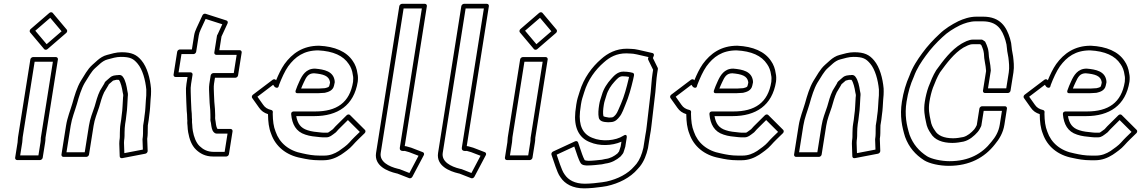

<svg xmlns="http://www.w3.org/2000/svg" viewBox="-20 -808 6148 1031"><path d="M99.5 -44C101 -53.5 100.6 -63.8 101.7 -71L166 -476.5H264L199.1 -67C199 -66.3 198.9 -65.3 199 -64.8C199.1 -58.2 198.6 -51.3 197.5 -44L186.3 26.5H88.3ZM74.5 -44 61.3 39C60.5 44.4 64.3 51.5 71.8 51.5H194.8C200.2 51.5 208.1 46.6 209.3 39L222.5 -44C223.8 -52.6 224.4 -58.3 224.3 -68.1L291 -489C291.8 -494.4 288 -501.5 280.4 -501.5H157.4C152.1 -501.5 144.1 -496.6 143 -489L76.7 -71C75.1 -60.4 75.4 -49.6 74.5 -44ZM169.5 -643 249.8 -712.3 310.7 -640 230.4 -570.7ZM144.4 -651.8C140 -648 137.1 -639.5 141.6 -634.2L217.3 -544.2C220.5 -540.4 228.8 -538.8 235 -544.2L335.8 -631.2C340.2 -635 343.1 -643.5 338.6 -648.8L262.9 -738.8C259.7 -742.6 251.4 -744.2 245.2 -738.8Z M603.2 -403.9C597.7 -402.6 584.3 -404.1 569.7 -390.7C564.6 -386.6 555.9 -379 553.7 -376.9C541.3 -367.6 541.3 -361.7 539.4 -358.3C534.1 -350.1 531.1 -345 528.2 -339.7L517.6 -322.1C517.4 -321.7 517.1 -321.2 517 -321C503.5 -293.6 495.7 -262.5 488 -235.9C476.5 -201.6 463.7 -171.9 457.6 -133L435 9.5H337L359.6 -133C366 -173.8 381.7 -211 392.9 -249.4C404.4 -291 417.4 -332.8 434.8 -362.7C455.6 -394.5 469.8 -423.9 492 -443.2C492.3 -443.4 492.6 -443.7 492.8 -443.9C497 -448 509.5 -459.1 518.8 -467.2C529.5 -476.4 543.1 -485.4 557.7 -488.9C580.8 -495.2 604.7 -502.5 628.6 -502.5C679.8 -502.5 696.6 -492.8 719 -466.2C745.6 -434.6 760.8 -378.5 765.6 -327.3C766 -316.7 765.9 -307.1 765.4 -295.8L763.3 -270C761 -242.1 761.2 -219 756.8 -191C756.7 -190.7 756.7 -190.4 756.6 -190.2C755.8 -180.4 754.7 -171.7 753.5 -164L748.7 -134C748.6 -133.2 748.6 -132.2 748.6 -131.6C748.8 -125.4 748.7 -118.6 748.1 -111C748.1 -110.7 748.1 -110.3 748.1 -110.1L747.9 -90.2C747.8 -81.4 747.1 -73.3 746 -66L745.3 -62C745.2 -61.2 745.2 -60.2 745.2 -59.6L747.1 -4.8L647.7 14.3L645.8 -41.1C645.9 -48.6 646.6 -57.4 648 -66C648.5 -69.6 648.7 -73.7 648.7 -78L648.9 -97.6C649.6 -113.3 649.4 -125.9 652 -142L655.5 -164C656.7 -172 657.8 -181.6 658.5 -189.5C664.3 -226.5 663.4 -255.9 666 -287.4C668.3 -303 666.1 -311.2 663.7 -321.1C660.4 -343.8 654 -377.2 639.9 -395.4C629.9 -409.8 613.8 -404.5 613.1 -404.5H607.1C605.8 -404.5 604.2 -404.2 603.2 -403.9ZM604.7 -379.5H609.1C611.1 -379.5 614.5 -379.6 618.4 -379C628.2 -366.8 635.6 -334.9 638.7 -313.4C638.7 -313.2 638.8 -312.7 638.9 -312.4C641.7 -300.8 642.7 -297.9 641 -287C640.9 -286.8 640.9 -286.4 640.8 -286.1C637.9 -251.7 638.8 -222.6 633.4 -189C633.4 -188.8 633.3 -188.3 633.3 -188C632.6 -179.7 631.7 -171.7 630.5 -164L627 -142C624 -123.3 624.3 -110.2 623.6 -94.4L623.4 -74C623.4 -70.3 623.2 -67.7 623 -66C621.4 -55.9 620.6 -46.7 620.5 -36.9L622.8 31.3C623 38.2 629 42.6 635.9 41.3L760.7 17.3C766.9 16.1 773.1 9.6 772.9 2.6L770.5 -63.2L771 -66C772.3 -74.7 773.1 -83.9 773.2 -93.8L773.4 -113.4C773.9 -120.7 774.2 -127.1 773.9 -135.2L778.5 -164C779.8 -172.5 780.7 -180 781.8 -191.4C786.4 -221 786.4 -245.5 788.5 -272L790.7 -298.2C791.3 -311 791.4 -321.9 790.9 -332.5C790.9 -332.6 790.9 -332.9 790.9 -333C785.9 -387.4 770.6 -446.9 739.5 -483.8C714.2 -513.8 688 -527.5 632.5 -527.5C604 -527.5 576.4 -518.9 555 -513.1C534.6 -508.2 516.6 -495.8 504 -484.8C494.4 -476.6 482.9 -466.5 476.8 -460.5C448.8 -435.9 432.3 -401.5 414 -373.6C413.9 -373.4 413.7 -373.1 413.6 -372.9C393 -338 380.1 -294.1 368.6 -252.6C358.2 -216.8 341.6 -177.7 334.6 -133L310 22C309.2 27.4 313 34.5 320.5 34.5H443.5C448.9 34.5 456.8 29.6 458 22L482.6 -133C488.1 -168.2 500.4 -197 512.1 -232.1C520.4 -260.4 527.4 -288.1 539.2 -312.5L549.7 -329.9C549.8 -330.1 549.9 -330.4 550.1 -330.6C552.6 -335.4 556 -341 560.2 -347.4C560.3 -347.6 560.5 -347.9 560.6 -348.1C562.9 -352 563.9 -354.2 565.3 -356.6C566.3 -357.2 567.5 -358.1 568.5 -359C571.6 -362.2 577.9 -367.7 586.8 -374.8C587.6 -375.5 586.5 -374.5 587.3 -375.2C590.1 -376.1 600.1 -378.4 604.7 -379.5Z M1122.2 -105.8C1122.2 -105.8 1126.6 -99.5 1127.2 -98.8C1130 -95.8 1135.2 -90.5 1144.3 -90.5H1201.8L1186.3 7.5H1128.8C1092.1 7.5 1070.6 -5.9 1051.7 -23.6C1032.6 -41.8 1021.1 -73.1 1015.5 -104.7L1013.3 -121.1L1012.2 -138.7C1012.2 -139 1012.1 -139.4 1012.1 -139.7C1011 -147 1010.7 -156.4 1011 -161C1011.7 -167.9 1011.1 -169.9 1010.5 -173.2C1010.3 -179.7 1010 -188.1 1009.7 -198.3C1009.7 -198.5 1009.7 -198.9 1009.6 -199L1007.8 -218.7C1006.4 -251.9 1004.7 -279.6 1004.1 -314.4C1003.2 -329.5 1003.9 -343.4 1006.2 -358L1014 -407C1015.2 -414.6 1008.8 -419.5 1003.4 -419.5H938.9L954.5 -517.5H1019C1026.5 -517.5 1032.6 -524.6 1033.4 -530L1047.2 -617C1048.9 -627.7 1052.2 -638 1057.7 -649.2C1066.6 -668.6 1075.7 -688.1 1084.2 -706.4L1173.7 -677.7L1148.6 -623.3C1146.5 -620.9 1145.4 -618 1145.1 -616L1130.8 -526C1129.6 -518.4 1136 -513.5 1141.3 -513.5H1250.8L1235.3 -415.5H1125.8C1118.2 -415.5 1112.2 -408.4 1111.3 -403L1104.2 -358C1100.8 -336.6 1103.4 -313.3 1103.7 -296.9C1103.9 -270.1 1106.9 -239.4 1109 -216.5C1109 -198.2 1110.7 -185.8 1110 -173.6C1108.3 -159.1 1112 -154.1 1112.5 -148.7L1114.8 -131.7C1115.6 -123.5 1119 -112.9 1122.2 -105.8ZM1145.7 -118.8C1143.9 -122.7 1140.4 -133.5 1140 -138.3L1137.7 -155.3C1136.8 -164.9 1134.5 -170.3 1135.1 -174C1135.1 -174.3 1135.2 -174.8 1135.2 -175.1C1136.3 -192.2 1134.3 -205.1 1134.3 -220.9C1134.3 -221.2 1134.3 -221.7 1134.3 -222C1132.1 -246.4 1129.2 -275.2 1129 -301.1C1128.7 -319.3 1126.6 -341.4 1129.2 -358L1134.3 -390.5H1243.8C1249.2 -390.5 1257.1 -395.4 1258.3 -403L1277.8 -526C1278.7 -531.4 1274.9 -538.5 1267.3 -538.5H1157.8L1169.4 -612.1C1169.6 -612.3 1169.9 -613 1170.1 -613.4L1202 -682.4C1204.8 -688.3 1202.7 -695.9 1196.2 -698L1083.9 -734C1077.7 -735.9 1070 -732.2 1067 -725.6C1056.4 -702.8 1045.5 -679.5 1035.1 -656.8C1028.8 -644 1024.3 -630.3 1022.2 -617L1010.4 -542.5H945.9C940.6 -542.5 932.6 -537.6 931.4 -530L912 -407C911.1 -401.6 914.9 -394.5 922.5 -394.5H987L981.2 -358C978.7 -341.9 977.8 -325.2 978.8 -309.6C979.4 -275.4 981.3 -244.9 982.6 -213.5C982.6 -213.4 982.6 -213.2 982.6 -213L984.4 -193.3C984.7 -183.5 985 -174.1 985.3 -167.5C985.3 -167.2 985.4 -166.5 985.4 -166C985.9 -163.4 986 -161.6 986 -160.9C985.9 -160.7 985.9 -160.3 985.9 -160C985.2 -150.9 985.5 -143.3 986.9 -132.8L988.1 -115.3C988.1 -115.1 988.1 -114.7 988.1 -114.5L990.5 -97.3C996.6 -62.5 1008.4 -27.4 1032.8 -4.3C1053.8 15.4 1081.2 32.5 1124.9 32.5H1194.9C1200.2 32.5 1208.1 27.6 1209.3 20L1228.8 -103C1229.7 -108.4 1225.9 -115.5 1218.3 -115.5H1148.8C1148.6 -115.7 1147.2 -117 1145.7 -118.8Z M1725.1 -309.9C1740.7 -313.6 1768.3 -320.4 1773.8 -348.9C1775.8 -355.8 1776.4 -359.2 1777.5 -366C1777.7 -367.7 1777.6 -369.7 1777.2 -371C1777.3 -371.9 1777.2 -372.9 1777.2 -373.4C1770.6 -425 1721.8 -435.2 1671.6 -439.5C1671.3 -439.5 1670.9 -439.5 1670.6 -439.5C1622.6 -439.5 1601.9 -402.6 1587.9 -371.7C1578.8 -352.6 1573.7 -338.8 1567.8 -322.5C1566.6 -319.1 1563.7 -307.5 1577.7 -307.5H1687.7C1699.2 -307.5 1714 -309.5 1722 -309.5C1723 -309.5 1724.3 -309.7 1725.1 -309.9ZM1724.4 -334.5C1715.1 -334.3 1699.7 -332.5 1691.7 -332.5H1597C1600.2 -340.8 1604.7 -351.9 1610.7 -364.3C1624.9 -395.8 1635.5 -414.1 1666.1 -414.5C1715.5 -410.2 1746.8 -401.1 1751.9 -367.8C1751.9 -367.8 1751.6 -368.8 1752.1 -363.5C1751.6 -360.8 1750.1 -354 1749.4 -352.1C1749.3 -351.6 1749 -350.7 1748.9 -350C1747.5 -340.7 1742.9 -339 1724.4 -334.5ZM1875.9 -368.7C1858.1 -256.4 1787.6 -209.5 1672.2 -209.5H1558.2C1556.4 -209.5 1542.1 -209.8 1543.6 -194C1548.4 -141.4 1569 -101 1619.7 -85.1C1644.3 -76.4 1671.3 -74.3 1697.8 -71.6C1702.4 -70.9 1708.1 -70.5 1713.2 -70.5H1732.2C1742.3 -70.5 1750.4 -74.1 1756.2 -77.6C1756.4 -77.7 1756.7 -77.9 1756.9 -78C1760 -80.1 1776.2 -91.1 1783.2 -97.2C1783.9 -97.7 1784.7 -98.6 1785.1 -99.1C1793.7 -109.5 1801 -116.6 1810.5 -125.9L1848.2 -163.3L1912.1 -99.7C1892.4 -80.6 1873.9 -63.4 1855.4 -42.2C1844.2 -28.9 1816 -8.4 1799.2 2.9C1776.3 17.2 1752.2 27.5 1720.6 27.5H1696.6C1662.1 27.5 1634.8 22.4 1604.9 15.7C1530.3 2.2 1480.4 -41.2 1460.1 -100.6C1460.1 -100.8 1460 -101 1459.9 -101.1C1448.6 -129 1445.2 -159 1444.5 -197.3C1444.4 -200.2 1444.6 -202.4 1445 -205C1445.9 -210.9 1442.3 -216 1437.1 -217.2C1416.4 -222 1403.4 -230.4 1393.3 -245.1L1362.4 -288.7L1446.7 -352.6L1454.8 -341.6C1454.8 -341.6 1474.1 -325.8 1477.9 -350L1478.2 -351.6C1492.2 -387.8 1508.8 -425.1 1527.5 -451.9C1564.8 -503 1611.4 -537.2 1688.8 -537.5C1769.5 -533.4 1823.6 -508.8 1852.9 -463.9C1864.1 -448.4 1871.9 -428.1 1874.4 -406.7C1874.4 -406.2 1874.5 -405.6 1874.6 -405.2C1877.1 -395.6 1877.6 -383.7 1875.9 -368.7ZM1901 -369.3C1903 -386.1 1902.6 -400.7 1899.4 -414C1896.6 -437.6 1887.4 -462.4 1874.6 -480.1C1840.9 -531.5 1777.5 -558.5 1693.7 -562.5C1693.5 -562.5 1693.3 -562.5 1693.1 -562.5C1605.9 -562.5 1549.1 -521 1507.6 -464.1C1489.7 -438.4 1475.1 -407.4 1462.5 -376.7L1461.2 -378.4C1457.5 -383.3 1449.7 -383.9 1444 -379.5L1338.3 -299.5C1332.3 -295 1330.6 -286.9 1334.2 -281.8L1371.7 -228.9C1383 -212.4 1398.7 -201.3 1419.2 -195.1C1419.2 -195.1 1419.2 -194 1419.2 -192.7C1419.9 -153.9 1423.1 -121.6 1436.1 -89.1C1459 -23.1 1515.3 25.6 1596.2 40.3C1625.6 46.8 1655.8 52.5 1692.7 52.5H1716.7C1754.6 52.5 1785.4 39 1810.7 23.1C1829 10.9 1857.9 -9.3 1873.6 -27.8C1893.1 -50.2 1915.9 -70.8 1938.2 -92.9C1943 -97.6 1944.3 -105.8 1939.6 -110.5L1859.3 -190.5C1854.8 -195 1846.6 -194.3 1841.4 -189.1L1794 -142.1C1784.9 -133.1 1778.2 -126.8 1767.4 -114.1C1764.2 -111.4 1747.9 -99.9 1745.3 -98.2C1741.4 -95.9 1741.6 -95.5 1736.1 -95.5H1717.1C1712.9 -95.5 1709.4 -95.7 1704.8 -96.4C1676.6 -99.3 1652.9 -101.2 1631 -108.9C1594 -120.6 1577.5 -145 1570.8 -184.5H1668.2C1792.3 -184.5 1880.7 -241.1 1901 -369.3Z M2147.3 -762.5H2245.3L2126.9 -15C2123.2 7.9 2153.3 2.3 2153.3 2.3C2162 4.4 2169.3 6.5 2176.6 8.9L2227.4 28.4L2178.5 121L2135.6 104.2C2133.1 103.3 2124.4 99.1 2118 98.6C2066.5 86.4 2017.1 59.6 2024.4 13ZM2138.7 -787.5C2133.4 -787.5 2125.4 -782.6 2124.2 -775L1999.4 13C1988.5 82.2 2059.6 111.6 2109.8 123.2C2110.4 123.3 2111.4 123.5 2112.3 123.5C2112.7 123.6 2118.8 126.1 2123.6 127.8L2177.1 148.7C2182.6 150.9 2190.8 148 2194.3 141.3L2255.7 25.3C2259.2 18.8 2256.8 11.6 2250.8 9.3L2188.6 -14.7C2188.5 -14.8 2188.2 -14.9 2188 -14.9C2179.5 -17.7 2171 -20.1 2162.3 -22.2C2162.2 -22.2 2161.8 -22.3 2161.6 -22.3C2160.4 -22.5 2157.6 -22.9 2153.3 -23.7L2272.2 -775C2273.1 -780.4 2269.3 -787.5 2261.7 -787.5Z M2480.3 -762.5H2578.3L2459.9 -15C2456.2 7.9 2486.3 2.3 2486.3 2.3C2495 4.4 2502.3 6.5 2509.6 8.9L2560.4 28.4L2511.5 121L2468.6 104.2C2466.1 103.3 2457.4 99.1 2451 98.6C2399.5 86.4 2350.1 59.6 2357.4 13ZM2471.7 -787.5C2466.4 -787.5 2458.4 -782.6 2457.2 -775L2332.4 13C2321.5 82.2 2392.6 111.6 2442.8 123.2C2443.4 123.3 2444.4 123.5 2445.3 123.5C2445.7 123.6 2451.8 126.1 2456.6 127.8L2510.1 148.7C2515.6 150.9 2523.8 148 2527.3 141.3L2588.7 25.3C2592.2 18.8 2589.8 11.6 2583.8 9.3L2521.6 -14.7C2521.5 -14.8 2521.2 -14.9 2521 -14.9C2512.5 -17.7 2504 -20.1 2495.3 -22.2C2495.2 -22.2 2494.8 -22.3 2494.6 -22.3C2493.4 -22.5 2490.6 -22.9 2486.3 -23.7L2605.2 -775C2606.1 -780.4 2602.3 -787.5 2594.7 -787.5Z M2729.5 -44C2731 -53.5 2730.6 -63.8 2731.7 -71L2796 -476.5H2894L2829.1 -67C2829 -66.3 2828.9 -65.3 2829 -64.8C2829.1 -58.2 2828.6 -51.3 2827.5 -44L2816.3 26.5H2718.3ZM2704.5 -44 2691.3 39C2690.5 44.4 2694.3 51.5 2701.8 51.5H2824.8C2830.2 51.5 2838.1 46.6 2839.3 39L2852.5 -44C2853.8 -52.6 2854.4 -58.3 2854.3 -68.1L2921 -489C2921.8 -494.4 2918 -501.5 2910.4 -501.5H2787.4C2782.1 -501.5 2774.1 -496.6 2773 -489L2706.7 -71C2705.1 -60.4 2705.4 -49.6 2704.5 -44ZM2799.5 -643 2879.8 -712.3 2940.7 -640 2860.4 -570.7ZM2774.4 -651.8C2770 -648 2767.1 -639.5 2771.6 -634.2L2847.3 -544.2C2850.5 -540.4 2858.8 -538.8 2865 -544.2L2965.8 -631.2C2970.2 -635 2973.1 -643.5 2968.6 -648.8L2892.9 -738.8C2889.7 -742.6 2881.4 -744.2 2875.2 -738.8Z M3376.7 -417.2 3363 -420.3C3355.5 -421.7 3349.5 -422.4 3346.7 -422.5C3339.6 -423.2 3334.1 -423.5 3327.1 -423.5C3293.9 -423.5 3273.4 -396.8 3261.2 -383.5C3241.4 -361.7 3221.6 -332.9 3211.9 -298.6C3204.9 -274.1 3201.1 -269.1 3197.3 -245C3193.3 -220 3191.3 -195.9 3195.1 -177.5C3199.4 -151.1 3233.7 -152.8 3244.6 -151.6C3245.1 -151.5 3245.7 -151.5 3246 -151.5C3250.8 -151.5 3257.9 -152 3261.9 -152.5C3285.5 -153.5 3299.1 -171.8 3305.5 -179.6C3322 -198.6 3330.7 -229.2 3337.8 -244.6C3356.5 -288.1 3368.8 -334.4 3379.8 -380.9C3381.5 -387.6 3382.9 -394.2 3383.9 -400L3384.6 -405C3385.6 -410.9 3382 -416 3376.7 -417.2ZM3357.9 -394.9C3357.2 -391.3 3356.4 -387.6 3355.2 -383.1C3344.3 -336.7 3332.2 -291.8 3314.8 -251.4C3307.1 -234.6 3294.9 -202.3 3287.8 -194.5C3287.7 -194.4 3287.5 -194.1 3287.3 -193.9C3279.1 -184 3272.2 -177.5 3265.1 -177.5C3264.7 -177.5 3264 -177.5 3263.5 -177.4C3258.8 -176.8 3254.8 -176.5 3250.6 -176.5C3238.1 -177.9 3221.8 -181.9 3220.3 -184.2C3220.2 -184.6 3220.2 -185 3220.1 -185.4C3216.8 -200.4 3218.4 -220.5 3222.3 -245C3225.7 -266.2 3228.5 -268.2 3236.2 -295.5C3244.4 -324.2 3261.2 -349.1 3278.9 -368.5C3293.5 -384.6 3305.1 -398.5 3323.1 -398.5C3329.4 -398.5 3335.2 -398.2 3340.6 -397.6C3340.9 -397.5 3341.5 -397.5 3342 -397.5C3342.7 -397.5 3347.9 -396.9 3354.2 -395.7ZM3487.1 -433.3 3483.9 -413C3478.8 -380.7 3477.5 -345 3474.1 -313.4C3468.2 -258.7 3459 -188.1 3453.1 -133.3C3451.1 -114.2 3448.6 -97.7 3445.5 -82.3L3434.8 -14.4C3426.8 21.1 3414.5 50.2 3398.3 71.1L3386.3 84.8C3351.3 126 3297.3 153.2 3237.2 166.7L3212.9 170.7C3190.2 174.4 3146 178.5 3120.7 178.5C3066.3 178.5 3031.8 158.5 3012.2 129.1C3012.1 128.9 3011.9 128.6 3011.8 128.5C3001.6 115.2 2994.4 94 2987.2 75.2L2969.2 22.6L3063.8 -21.2L3081.9 31.8C3085.4 40.7 3090.9 56.2 3096.3 64.9C3103.9 81.4 3126.4 80.5 3136.2 80.5C3158.9 80.5 3193.2 76.7 3211.8 74.4C3212.1 74.4 3212.7 74.3 3213 74.2L3230.9 70.3C3264.3 66.4 3291.5 50.2 3311.6 32.8C3312.5 32.1 3313.5 31 3314.1 30.2C3317.2 25.9 3320.6 21.6 3324.4 17.3C3325.8 15.7 3326.9 13.8 3327.4 12.1C3330.3 3.1 3334.5 -8.3 3337.5 -19.6C3337.6 -20.1 3337.8 -20.7 3337.8 -21L3345.4 -69C3345.4 -69 3349.3 -93.6 3327.1 -79.1C3286.2 -52.2 3212 -46 3161.1 -67.7C3109.4 -87.3 3086.9 -134.1 3094.5 -208.7C3095.7 -220.4 3097.4 -233.2 3099.6 -247C3104.5 -277.7 3107.5 -281.1 3116.8 -312.2C3137.3 -380.2 3177.3 -433.9 3222.9 -473.3C3254.5 -501.7 3291.4 -521.5 3342.6 -521.5C3349.5 -521.5 3356.8 -521.2 3364.4 -520.5C3364.7 -520.5 3365.2 -520.5 3365.4 -520.5C3374 -520.5 3385.8 -519 3400 -515.8L3462.4 -501.5L3460.5 -496.9C3459.2 -493.5 3459.5 -489.7 3460.7 -487.2ZM3512.7 -437C3513 -438.9 3512.8 -441.8 3511.8 -443.8L3486 -496.3L3490.6 -508.1C3493.4 -515.1 3489.9 -521.8 3483.6 -523.2L3409.2 -540.2C3394 -543.6 3381.9 -545.4 3369.9 -545.5C3362.9 -546.1 3353.9 -546.5 3346.6 -546.5C3288.2 -546.5 3243 -522.4 3207.8 -490.7C3158.8 -448.4 3114.8 -389.4 3092.6 -315.8C3083.9 -286.8 3079.7 -279.4 3074.6 -247C3072.4 -232.8 3070.6 -219.6 3069.4 -207.3C3061 -126.4 3086.9 -67.7 3148.6 -44.3C3198 -23.2 3264.8 -24.2 3317 -47.1L3312.9 -21.7C3310.9 -14.5 3307.1 -3.3 3304.3 5.1C3302 7.9 3298.7 12 3295.4 16.3C3278.7 30.2 3256.4 42.9 3231.4 45.6C3231.1 45.6 3230.5 45.7 3230 45.8L3212 49.7C3195.2 51.7 3160.1 55.5 3140.2 55.5C3133 55.5 3122.5 53.7 3119.6 51.7C3119.4 51.2 3119.1 50.7 3118.8 50.2C3114.3 43.1 3110.1 31 3105.9 20.2L3084.1 -43.6C3082.4 -48.4 3075.5 -52.6 3068.2 -49.2L2949.5 5.8C2944.3 8.2 2938.9 15.8 2941.2 22.6L2963.2 86.8C2970.5 105.7 2976.6 126.7 2990.6 145.3C3014 180 3055.7 203.5 3116.8 203.5C3144.4 203.5 3188.4 199.3 3213.1 195.3L3237.7 191.3C3237.9 191.3 3238.3 191.2 3238.5 191.2C3303.3 176.8 3363.8 147.1 3404.5 99.2L3416.7 85.3C3416.8 85.1 3417 84.8 3417.2 84.6C3438 58.1 3451.4 23.9 3459.6 -13.2C3459.6 -13.4 3459.7 -13.7 3459.7 -14L3470.4 -81.7C3473.5 -97 3476.2 -115.2 3478.3 -134.6C3484.1 -189 3493.3 -259.5 3499.3 -314.6C3502.8 -347.6 3504.1 -382.9 3508.9 -413Z M3971.1 -309.9C3986.7 -313.6 4014.3 -320.4 4019.8 -348.9C4021.8 -355.8 4022.4 -359.2 4023.5 -366C4023.7 -367.7 4023.6 -369.7 4023.2 -371C4023.3 -371.9 4023.2 -372.9 4023.2 -373.4C4016.6 -425 3967.8 -435.2 3917.6 -439.5C3917.3 -439.5 3916.9 -439.5 3916.6 -439.5C3868.6 -439.5 3847.9 -402.6 3833.9 -371.7C3824.8 -352.6 3819.7 -338.8 3813.8 -322.5C3812.6 -319.1 3809.7 -307.5 3823.7 -307.5H3933.7C3945.2 -307.5 3960 -309.5 3968 -309.5C3969 -309.5 3970.3 -309.7 3971.1 -309.9ZM3970.4 -334.5C3961.1 -334.3 3945.7 -332.5 3937.7 -332.5H3843C3846.2 -340.8 3850.7 -351.9 3856.7 -364.3C3870.9 -395.8 3881.5 -414.1 3912.1 -414.5C3961.5 -410.2 3992.8 -401.1 3997.9 -367.8C3997.9 -367.8 3997.6 -368.8 3998.1 -363.5C3997.6 -360.8 3996.1 -354 3995.4 -352.1C3995.3 -351.6 3995 -350.7 3994.9 -350C3993.5 -340.7 3988.9 -339 3970.4 -334.5ZM4121.9 -368.7C4104.1 -256.4 4033.6 -209.5 3918.2 -209.5H3804.2C3802.4 -209.5 3788.1 -209.8 3789.6 -194C3794.4 -141.4 3815 -101 3865.7 -85.1C3890.3 -76.4 3917.3 -74.3 3943.8 -71.6C3948.4 -70.9 3954.1 -70.5 3959.2 -70.5H3978.2C3988.3 -70.5 3996.4 -74.1 4002.2 -77.6C4002.4 -77.7 4002.7 -77.9 4002.9 -78C4006 -80.1 4022.2 -91.1 4029.2 -97.2C4029.9 -97.7 4030.7 -98.6 4031.1 -99.1C4039.7 -109.5 4047 -116.6 4056.5 -125.9L4094.2 -163.3L4158.1 -99.7C4138.4 -80.6 4119.9 -63.4 4101.4 -42.2C4090.2 -28.9 4062 -8.4 4045.2 2.9C4022.3 17.2 3998.2 27.5 3966.6 27.5H3942.6C3908.1 27.5 3880.8 22.4 3850.9 15.7C3776.3 2.2 3726.4 -41.2 3706.1 -100.6C3706.1 -100.8 3706 -101 3705.9 -101.1C3694.6 -129 3691.2 -159 3690.5 -197.3C3690.4 -200.2 3690.6 -202.4 3691 -205C3691.9 -210.9 3688.3 -216 3683.1 -217.2C3662.4 -222 3649.4 -230.4 3639.3 -245.1L3608.4 -288.7L3692.7 -352.6L3700.8 -341.6C3700.8 -341.6 3720.1 -325.8 3723.9 -350L3724.2 -351.6C3738.2 -387.8 3754.8 -425.1 3773.5 -451.9C3810.8 -503 3857.4 -537.2 3934.8 -537.5C4015.5 -533.4 4069.6 -508.8 4098.9 -463.9C4110.1 -448.4 4117.9 -428.1 4120.4 -406.7C4120.4 -406.2 4120.5 -405.6 4120.6 -405.2C4123.1 -395.6 4123.6 -383.7 4121.9 -368.7ZM4147 -369.3C4149 -386.1 4148.6 -400.7 4145.4 -414C4142.6 -437.6 4133.4 -462.4 4120.6 -480.1C4086.9 -531.5 4023.5 -558.5 3939.7 -562.5C3939.5 -562.5 3939.3 -562.5 3939.1 -562.5C3851.9 -562.5 3795.1 -521 3753.6 -464.1C3735.7 -438.4 3721.1 -407.4 3708.5 -376.7L3707.2 -378.4C3703.5 -383.3 3695.7 -383.9 3690 -379.5L3584.3 -299.5C3578.3 -295 3576.6 -286.9 3580.2 -281.8L3617.7 -228.9C3629 -212.4 3644.7 -201.3 3665.2 -195.1C3665.2 -195.1 3665.2 -194 3665.2 -192.7C3665.9 -153.9 3669.1 -121.6 3682.1 -89.1C3705 -23.1 3761.3 25.6 3842.2 40.3C3871.6 46.8 3901.8 52.5 3938.7 52.5H3962.7C4000.6 52.5 4031.4 39 4056.7 23.1C4075 10.9 4103.9 -9.3 4119.6 -27.8C4139.1 -50.2 4161.9 -70.8 4184.2 -92.9C4189 -97.6 4190.3 -105.8 4185.6 -110.5L4105.3 -190.5C4100.8 -195 4092.6 -194.3 4087.4 -189.1L4040 -142.1C4030.9 -133.1 4024.2 -126.8 4013.4 -114.1C4010.2 -111.4 3993.9 -99.9 3991.3 -98.2C3987.4 -95.9 3987.6 -95.5 3982.1 -95.5H3963.1C3958.9 -95.5 3955.4 -95.7 3950.8 -96.4C3922.6 -99.3 3898.9 -101.2 3877 -108.9C3840 -120.6 3823.5 -145 3816.8 -184.5H3914.2C4038.3 -184.5 4126.7 -241.1 4147 -369.3Z M4537.2 -403.9C4531.7 -402.6 4518.3 -404.1 4503.7 -390.7C4498.6 -386.6 4489.9 -379 4487.7 -376.9C4475.3 -367.6 4475.3 -361.7 4473.4 -358.3C4468.1 -350.1 4465.1 -345 4462.2 -339.7L4451.6 -322.1C4451.4 -321.7 4451.1 -321.2 4451 -321C4437.5 -293.6 4429.7 -262.5 4422 -235.9C4410.5 -201.6 4397.7 -171.9 4391.6 -133L4369 9.5H4271L4293.6 -133C4300 -173.8 4315.7 -211 4326.9 -249.4C4338.4 -291 4351.4 -332.8 4368.8 -362.7C4389.6 -394.5 4403.8 -423.9 4426 -443.2C4426.3 -443.4 4426.6 -443.7 4426.8 -443.9C4431 -448 4443.5 -459.1 4452.8 -467.2C4463.5 -476.4 4477.1 -485.4 4491.7 -488.9C4514.8 -495.2 4538.7 -502.5 4562.6 -502.5C4613.8 -502.5 4630.6 -492.8 4653 -466.2C4679.6 -434.6 4694.8 -378.5 4699.6 -327.3C4700 -316.7 4699.9 -307.1 4699.4 -295.8L4697.3 -270C4695 -242.1 4695.2 -219 4690.8 -191C4690.7 -190.7 4690.7 -190.4 4690.6 -190.2C4689.8 -180.4 4688.7 -171.7 4687.5 -164L4682.7 -134C4682.6 -133.2 4682.6 -132.2 4682.6 -131.6C4682.8 -125.4 4682.7 -118.6 4682.1 -111C4682.1 -110.7 4682.1 -110.3 4682.1 -110.1L4681.9 -90.2C4681.8 -81.4 4681.1 -73.3 4680 -66L4679.3 -62C4679.2 -61.2 4679.2 -60.2 4679.2 -59.6L4681.1 -4.8L4581.7 14.3L4579.8 -41.1C4579.9 -48.6 4580.6 -57.4 4582 -66C4582.5 -69.6 4582.7 -73.7 4582.7 -78L4582.9 -97.6C4583.6 -113.3 4583.4 -125.9 4586 -142L4589.5 -164C4590.7 -172 4591.8 -181.6 4592.5 -189.5C4598.3 -226.5 4597.4 -255.9 4600 -287.4C4602.3 -303 4600.1 -311.2 4597.7 -321.1C4594.4 -343.8 4588 -377.2 4573.9 -395.4C4563.9 -409.8 4547.8 -404.5 4547.1 -404.5H4541.1C4539.8 -404.5 4538.2 -404.2 4537.2 -403.9ZM4538.7 -379.5H4543.1C4545.1 -379.5 4548.5 -379.6 4552.4 -379C4562.2 -366.8 4569.6 -334.9 4572.7 -313.4C4572.7 -313.2 4572.8 -312.7 4572.9 -312.4C4575.7 -300.8 4576.7 -297.9 4575 -287C4574.9 -286.8 4574.9 -286.4 4574.8 -286.1C4571.9 -251.7 4572.8 -222.6 4567.4 -189C4567.4 -188.8 4567.3 -188.3 4567.3 -188C4566.6 -179.7 4565.7 -171.7 4564.5 -164L4561 -142C4558 -123.3 4558.3 -110.2 4557.6 -94.4L4557.4 -74C4557.4 -70.3 4557.2 -67.7 4557 -66C4555.4 -55.9 4554.6 -46.7 4554.5 -36.9L4556.8 31.3C4557 38.2 4563 42.6 4569.9 41.3L4694.7 17.3C4700.9 16.1 4707.1 9.6 4706.9 2.6L4704.5 -63.2L4705 -66C4706.3 -74.7 4707.1 -83.9 4707.2 -93.8L4707.4 -113.4C4707.9 -120.7 4708.2 -127.1 4707.9 -135.2L4712.5 -164C4713.8 -172.5 4714.7 -180 4715.8 -191.4C4720.4 -221 4720.4 -245.5 4722.5 -272L4724.7 -298.2C4725.3 -311 4725.4 -321.9 4724.9 -332.5C4724.9 -332.6 4724.9 -332.9 4724.9 -333C4719.9 -387.4 4704.6 -446.9 4673.5 -483.8C4648.2 -513.8 4622 -527.5 4566.5 -527.5C4538 -527.5 4510.4 -518.9 4489 -513.1C4468.6 -508.2 4450.6 -495.8 4438 -484.8C4428.4 -476.6 4416.9 -466.5 4410.8 -460.5C4382.8 -435.9 4366.3 -401.5 4348 -373.6C4347.9 -373.4 4347.7 -373.1 4347.6 -372.9C4327 -338 4314.1 -294.1 4302.6 -252.6C4292.2 -216.8 4275.6 -177.7 4268.6 -133L4244 22C4243.2 27.4 4247 34.5 4254.5 34.5H4377.5C4382.9 34.5 4390.8 29.6 4392 22L4416.6 -133C4422.1 -168.2 4434.4 -197 4446.1 -232.1C4454.4 -260.4 4461.4 -288.1 4473.2 -312.5L4483.7 -329.9C4483.8 -330.1 4483.9 -330.4 4484.1 -330.6C4486.6 -335.4 4490 -341 4494.2 -347.4C4494.3 -347.6 4494.5 -347.9 4494.6 -348.1C4496.9 -352 4497.9 -354.2 4499.3 -356.6C4500.3 -357.2 4501.5 -358.1 4502.5 -359C4505.6 -362.2 4511.9 -367.7 4520.8 -374.8C4521.6 -375.5 4520.5 -374.5 4521.3 -375.2C4524.1 -376.1 4534.1 -378.4 4538.7 -379.5Z M5383.3 -333.5 5285.3 -333.5 5300.3 -428C5300.4 -428.8 5300.5 -429.8 5300.4 -430.5C5298.9 -467.7 5288.9 -494.7 5288.6 -526.1C5288.6 -526.9 5288.5 -528 5288.3 -528.6C5286.7 -535.5 5287.4 -540.4 5283.5 -551.6C5279.9 -562.2 5276.5 -572.6 5270.6 -583.3C5269.4 -585.4 5267.5 -586.8 5265.3 -587.8C5261.5 -590.9 5260.4 -591.6 5257.5 -593.2C5257.2 -593.4 5256.6 -593.6 5256.6 -593.6C5254.5 -595 5252.1 -595.5 5250.3 -595.5H5206.3C5180.4 -595.5 5158.2 -581.3 5143.8 -573.9C5143.5 -573.8 5143.1 -573.5 5142.9 -573.4C5085.7 -538.9 5044.8 -482.4 5007.4 -431.2C5007.2 -430.9 5006.9 -430.5 5006.8 -430.2C4990 -403.2 4977.6 -371.7 4965.9 -341.6C4957 -316.9 4950.4 -289.8 4946 -262C4938.8 -216.3 4945.7 -184 4952.4 -153C4956.5 -126.8 4966.4 -108.3 4977.8 -92.2C4998 -56.8 5040.3 -40.5 5094.4 -40.5C5116.4 -40.5 5137.3 -44.5 5154 -47.7C5154.2 -47.8 5154.5 -47.8 5154.6 -47.9C5185.4 -55.3 5212.2 -78.8 5229.9 -99.3C5240.2 -111.1 5243.9 -121.9 5248.1 -129.4C5248.9 -130.8 5249.5 -132.6 5249.7 -134L5262.2 -212.5H5360.2L5348.4 -138C5342.4 -100.5 5325.2 -72 5304.1 -47.1C5304 -46.9 5303.8 -46.7 5303.7 -46.6C5254 17.5 5182.5 57.5 5078.9 57.5C5033.9 57.5 4981.4 45.5 4958.3 31.2C4914.1 2.7 4883.3 -33.4 4864.4 -83.6C4848.2 -135.6 4836.6 -190 4848 -262C4856.1 -312.9 4868.8 -355.4 4886.5 -394.5C4886.6 -394.8 4886.8 -395.3 4886.9 -395.5C4902.7 -439.8 4926.6 -475.1 4952.2 -510.3C4977.9 -545.8 5008.8 -579.4 5040.7 -608.6C5068.1 -635.1 5100.3 -654.9 5134.2 -671.9C5158.1 -683 5189.1 -693.5 5218.8 -693.5H5255.8C5335.5 -693.5 5361.6 -648.8 5379.2 -590.8C5384.2 -574.5 5386 -564 5387.3 -546.4C5388 -529.6 5393.5 -511.5 5394.9 -498.7C5397.7 -474.1 5401.2 -446.2 5396.9 -419ZM5391.9 -308.5C5398.7 -308.5 5405.3 -314.2 5406.3 -321L5421.9 -419C5426.9 -450.8 5422.9 -480.9 5420.1 -505.3C5418.3 -521.3 5413.1 -538.3 5412.6 -551.6C5411.2 -571.1 5408.9 -583.7 5403.6 -601.2C5385.1 -662.1 5352.4 -718.5 5259.8 -718.5H5222.8C5187.1 -718.5 5153.1 -706.6 5126.1 -694.1C5090.1 -676 5054.9 -654.6 5024.8 -625.4C4992.2 -595.5 4959.4 -559.9 4932.4 -522.7C4906.5 -487 4881.1 -450.1 4863.4 -401C4845.2 -360.5 4831.3 -314.6 4823 -262C4810.8 -184.9 4823.9 -125 4840.2 -72.7C4840.2 -72.6 4840.3 -72.3 4840.4 -72.2C4860.8 -17.1 4894.9 22.3 4942.4 52.8C4971.6 70.9 5025.9 82.5 5074.9 82.5C5185.4 82.5 5266.4 38.9 5322.7 -33.2C5345.5 -60.4 5366.5 -94.4 5373.4 -138L5387.1 -225C5388 -230.4 5384.2 -237.5 5376.6 -237.5H5253.6C5248.3 -237.5 5240.3 -232.6 5239.1 -225L5225.1 -136.3C5220.3 -127.2 5217.5 -120.4 5211.8 -113.7C5196.2 -95.7 5174.7 -77.8 5152.7 -72.2C5136.8 -69.1 5117.2 -65.5 5098.4 -65.5C5048.5 -65.5 5014.9 -80.8 5000.2 -107.3C5000 -107.5 4999.8 -107.9 4999.5 -108.2C4988.7 -123.4 4980.5 -139.6 4977.4 -160.7C4977.4 -160.8 4977.3 -161.2 4977.3 -161.4C4970.4 -193.3 4964.4 -220.6 4971 -262C4975.1 -288 4981.7 -314.6 4989.5 -336.4C5000.8 -365.3 5012.7 -395.2 5027.5 -419.3C5064.2 -469.6 5102.9 -521.8 5153 -552.3C5168.7 -560.4 5186 -570.5 5202.4 -570.5H5243.4C5244.5 -569.8 5246.7 -568.2 5248.9 -566.2C5249.1 -566 5248.9 -566.2 5249.5 -565.7C5252.7 -559.4 5256.2 -549.8 5259.4 -540.4C5262 -532.9 5261.1 -530.6 5263.4 -520.6C5264 -485.5 5273.4 -460.2 5275.1 -426.8L5258.3 -321C5257.3 -314.7 5261.8 -308.5 5268.9 -308.5Z M5869.1 -309.9C5884.7 -313.6 5912.3 -320.4 5917.8 -348.9C5919.8 -355.8 5920.4 -359.2 5921.5 -366C5921.7 -367.7 5921.6 -369.7 5921.2 -371C5921.3 -371.9 5921.2 -372.9 5921.2 -373.4C5914.6 -425 5865.8 -435.2 5815.6 -439.5C5815.3 -439.5 5814.9 -439.5 5814.6 -439.5C5766.6 -439.5 5745.9 -402.6 5731.9 -371.7C5722.8 -352.6 5717.7 -338.8 5711.8 -322.5C5710.6 -319.1 5707.7 -307.5 5721.7 -307.5H5831.7C5843.2 -307.5 5858 -309.5 5866 -309.5C5867 -309.5 5868.3 -309.7 5869.1 -309.9ZM5868.4 -334.5C5859.1 -334.3 5843.7 -332.5 5835.7 -332.5H5741C5744.2 -340.8 5748.7 -351.9 5754.7 -364.3C5768.9 -395.8 5779.5 -414.1 5810.1 -414.5C5859.5 -410.2 5890.8 -401.1 5895.9 -367.8C5895.9 -367.8 5895.6 -368.8 5896.1 -363.5C5895.6 -360.8 5894.1 -354 5893.4 -352.1C5893.3 -351.6 5893 -350.7 5892.9 -350C5891.5 -340.7 5886.9 -339 5868.4 -334.5ZM6019.9 -368.7C6002.1 -256.4 5931.6 -209.5 5816.2 -209.5H5702.2C5700.4 -209.5 5686.1 -209.8 5687.6 -194C5692.4 -141.4 5713 -101 5763.7 -85.1C5788.3 -76.4 5815.3 -74.3 5841.8 -71.6C5846.4 -70.9 5852.1 -70.5 5857.2 -70.5H5876.2C5886.3 -70.5 5894.4 -74.1 5900.2 -77.6C5900.4 -77.7 5900.7 -77.9 5900.9 -78C5904 -80.1 5920.2 -91.1 5927.2 -97.2C5927.9 -97.7 5928.7 -98.6 5929.1 -99.1C5937.7 -109.5 5945 -116.6 5954.5 -125.9L5992.2 -163.3L6056.1 -99.7C6036.4 -80.6 6017.9 -63.4 5999.4 -42.2C5988.2 -28.9 5960 -8.4 5943.2 2.9C5920.3 17.2 5896.2 27.5 5864.6 27.5H5840.6C5806.1 27.5 5778.8 22.4 5748.9 15.7C5674.3 2.2 5624.4 -41.2 5604.1 -100.6C5604.1 -100.8 5604 -101 5603.9 -101.1C5592.6 -129 5589.2 -159 5588.5 -197.3C5588.4 -200.2 5588.6 -202.4 5589 -205C5589.9 -210.9 5586.3 -216 5581.1 -217.2C5560.4 -222 5547.4 -230.4 5537.3 -245.1L5506.4 -288.7L5590.7 -352.6L5598.8 -341.6C5598.8 -341.6 5618.1 -325.8 5621.9 -350L5622.2 -351.6C5636.2 -387.8 5652.8 -425.1 5671.5 -451.9C5708.8 -503 5755.4 -537.2 5832.8 -537.5C5913.5 -533.4 5967.6 -508.8 5996.9 -463.9C6008.1 -448.4 6015.9 -428.1 6018.4 -406.7C6018.4 -406.2 6018.5 -405.6 6018.6 -405.2C6021.1 -395.6 6021.6 -383.7 6019.9 -368.7ZM6045 -369.3C6047 -386.1 6046.6 -400.7 6043.4 -414C6040.6 -437.6 6031.4 -462.4 6018.6 -480.1C5984.9 -531.5 5921.5 -558.5 5837.7 -562.5C5837.5 -562.5 5837.3 -562.5 5837.1 -562.5C5749.9 -562.5 5693.1 -521 5651.6 -464.1C5633.7 -438.4 5619.1 -407.4 5606.5 -376.7L5605.2 -378.4C5601.5 -383.3 5593.7 -383.9 5588 -379.5L5482.3 -299.5C5476.3 -295 5474.6 -286.9 5478.2 -281.8L5515.7 -228.9C5527 -212.4 5542.7 -201.3 5563.2 -195.1C5563.2 -195.1 5563.2 -194 5563.2 -192.7C5563.9 -153.9 5567.1 -121.6 5580.1 -89.1C5603 -23.1 5659.3 25.6 5740.2 40.3C5769.6 46.8 5799.8 52.5 5836.7 52.5H5860.7C5898.6 52.5 5929.4 39 5954.7 23.1C5973 10.9 6001.9 -9.3 6017.6 -27.8C6037.1 -50.2 6059.9 -70.8 6082.2 -92.9C6087 -97.6 6088.3 -105.8 6083.6 -110.5L6003.3 -190.5C5998.8 -195 5990.6 -194.3 5985.4 -189.1L5938 -142.1C5928.9 -133.1 5922.2 -126.8 5911.4 -114.1C5908.2 -111.4 5891.9 -99.9 5889.3 -98.2C5885.4 -95.9 5885.6 -95.5 5880.1 -95.5H5861.1C5856.9 -95.5 5853.4 -95.7 5848.8 -96.4C5820.6 -99.3 5796.9 -101.2 5775 -108.9C5738 -120.6 5721.5 -145 5714.8 -184.5H5812.2C5936.3 -184.5 6024.7 -241.1 6045 -369.3Z"/></svg>

Font: Tape
Style: Regular
Weight: 500
Foundry: Cannot Into Space Fonts
Version: Version 0.97